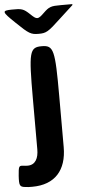

<svg xmlns="http://www.w3.org/2000/svg" viewBox="-101 -773 490 1022"><g transform="rotate(-5 143.5 -262.0)"><path d="M14 99C5 99 -3 98 -11 97C-32 95 -34 98 -38 149C-41 200 -38 208 -8 211C3 213 15 213 29 213C151 213 214 140 214 17V-256C214 -503 208 -528 144 -528C79 -528 73 -503 73 -256V17C73 63 57 99 14 99ZM98 -703C65 -734 56 -737 2 -736C-52 -735 -51 -729 16 -665C82 -601 93 -595 134 -595C174 -595 185 -601 252 -664L326 -732V-737H266C211 -737 202 -734 170 -703C137 -671 131 -671 98 -703Z"/></g></svg>

Font: Asimov Print
Style: A
Weight: 500
Designer: Google
Version: Version 2.000980: 2014